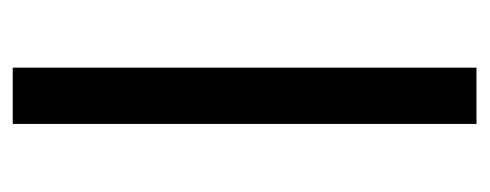

<svg xmlns="http://www.w3.org/2000/svg" viewBox="-252 -512 765 300"><g transform="rotate(-90 130.0 -362.5)"><path d="M173.8 -724.6V0H85.9V-724.6Z"/></g></svg>

Font: Arimo Nerd Font
Style: Regular
Weight: 400
Designer: Steve Matteson
Foundry: Monotype Imaging Inc.
Version: Version 1.33;Nerd Fonts 3.2.1